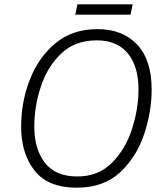

<svg xmlns="http://www.w3.org/2000/svg" viewBox="-20 -860 759 890"><path d="M336 10Q461 10 537.5 -62Q614 -134 648.5 -239Q683 -344 683 -445Q683 -582 615.5 -653.5Q548 -725 432 -725Q316 -725 237.5 -660Q159 -595 118.5 -491.5Q78 -388 78 -272Q78 -149 140 -69.5Q202 10 336 10ZM338 -42Q238 -42 188.5 -105Q139 -168 139 -273Q139 -368 170 -460.5Q201 -553 265 -613Q329 -673 428 -673Q523 -673 572.5 -612.5Q622 -552 622 -446Q622 -356 592 -262.5Q562 -169 499 -105.5Q436 -42 338 -42ZM329 -792 339 -840H595L585 -792Z"/></svg>

Font: Noto Sans UI Light
Style: Italic
Weight: 300
Italic angle: -12°
Designer: Monotype Design Team
Foundry: Monotype Imaging Inc.
Version: Version 1.901